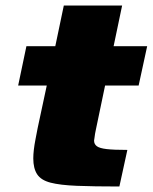

<svg xmlns="http://www.w3.org/2000/svg" viewBox="-20 -678 555 698"><path d="M414 0Q320 0 259 -2.5Q198 -5 163.5 -14Q129 -23 115 -44.5Q101 -66 101 -102Q101 -116 103 -133.5Q105 -151 109 -171.5Q113 -192 117 -213L150 -367H46L76 -510H181L212 -658H424L393 -510H515L484 -367H362L329 -209Q327 -200 325.5 -191.5Q324 -183 323.5 -177Q323 -171 322 -167Q322 -154 332 -146.5Q342 -139 368 -136Q394 -133 443 -133Z"/></svg>

Font: Saira Expanded ExtraBold
Style: Italic
Weight: 800
Width: 7
Italic angle: -12°
Designer: Hector Gatti with collaboration of the Omnibus-Type team
Foundry: Omnibus-Type
Version: Version 1.101